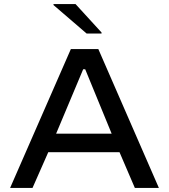

<svg xmlns="http://www.w3.org/2000/svg" viewBox="-20 -931 837 951"><path d="M30 0 331 -688H467L767 0H648L572 -177H219L141 0ZM258 -269H533L402 -588H392ZM409 -765 245 -906V-911H354L483 -770V-765Z"/></svg>

Font: Saira Expanded Medium
Style: Regular
Weight: 500
Width: 7
Designer: Hector Gatti with collaboration of the Omnibus-Type team
Foundry: Omnibus-Type
Version: Version 1.100; ttfautohint (v1.8.3)